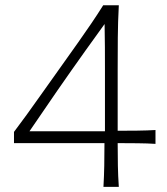

<svg xmlns="http://www.w3.org/2000/svg" viewBox="-20 -724 649 744"><path d="M380.9 0Q383.3 -43.5 384 -81.8Q384.8 -120.1 384.8 -169.4H34.2V-212.9Q56.6 -242.2 83.5 -279.5Q110.4 -316.9 137.9 -355.7Q165.5 -394.5 189.5 -428.2L283.2 -560.1Q308.6 -596.2 333.3 -632.3Q357.9 -668.5 379.9 -703.6H440.4Q437 -639.6 436.5 -578.1Q436 -516.6 436 -455.6V-217.3Q472.2 -217.3 512.5 -217.8Q552.7 -218.3 582.5 -220.2V-166.5Q552.7 -168.5 512.5 -168.9Q472.2 -169.4 436 -169.4Q436 -120.1 436.8 -81.8Q437.5 -43.5 440.4 0ZM385.3 -630.9 310.1 -526.4Q255.4 -449.7 201.4 -371.8Q147.5 -293.9 94.2 -215.3H386.7V-450.7Q386.7 -495.6 386.5 -540.8Q386.2 -585.9 385.3 -630.9Z"/></svg>

Font: Pinar DS1-Light
Style: Regular
Weight: 300
Designer: Amin Abedi
Version: Version 2.000